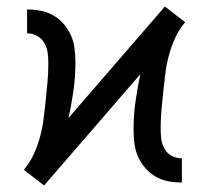

<svg xmlns="http://www.w3.org/2000/svg" viewBox="-20 -559 640 588"><path d="M115 9 84 -15 53 -39Q71 -60 83 -86Q95 -112 102.5 -139.5Q110 -167 113.5 -195Q117 -223 120 -251.5Q123 -280 125.5 -308Q128 -336 128 -365Q128 -381 126 -397Q124 -413 116 -427Q108 -441 93.5 -449Q79 -457 63 -457V-530Q84 -530 105 -526Q126 -522 144 -511.5Q162 -501 176 -484.5Q190 -468 198 -449Q206 -430 208.5 -409Q211 -388 211 -367Q211 -324 205 -281.5Q199 -239 190 -198L485 -539L516 -515L547 -491Q529 -470 517 -444Q505 -418 497.5 -390.5Q490 -363 486.5 -335Q483 -307 480 -278.5Q477 -250 474.5 -222Q472 -194 472 -165Q472 -149 474 -133Q476 -117 484 -103Q492 -89 506.5 -81.5Q521 -74 537 -74V0Q516 0 495 -4Q474 -8 456 -18.5Q438 -29 424 -45.5Q410 -62 402 -81Q394 -100 391.5 -121Q389 -142 389 -163Q389 -206 395 -248.5Q401 -291 410 -332Z"/></svg>

Font: Iosevka Slab Extended
Style: Regular
Weight: 400
Width: 7
Monospace: yes
Designer: Belleve Invis
Foundry: Belleve Invis
Version: Version 11.1.1; ttfautohint (v1.8.3)